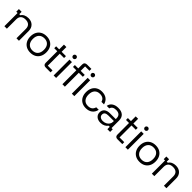

<svg xmlns="http://www.w3.org/2000/svg" viewBox="493 -2489 4289 4289"><g transform="rotate(45 2637.5 -345.0)"><path d="M88.3 0V-416.7H46.7V-500H133.3V-425H168.3Q193.3 -466.7 238.8 -487.9Q284.2 -509.2 342.5 -509.2Q436.7 -509.2 492.5 -454.2Q548.3 -399.2 548.3 -307.5V0H470V-295.8Q470 -366.7 431.2 -403.8Q392.5 -440.8 318.3 -440.8Q245 -440.8 205.8 -403.8Q166.7 -366.7 166.7 -295.8V0Z M912.5 10Q835.8 10 779.2 -22.1Q722.5 -54.2 691.3 -112.5Q660 -170.8 660 -250Q660 -329.2 690.8 -387.5Q721.7 -445.8 778.8 -477.9Q835.8 -510 912.5 -510Q990.8 -510 1047.1 -478.3Q1103.3 -446.7 1134.2 -388.3Q1165 -330 1165 -250Q1165 -170.8 1134.2 -112.1Q1103.3 -53.3 1046.7 -21.7Q990 10 912.5 10ZM912.5 -58.3Q995 -58.3 1040.8 -108.8Q1086.7 -159.2 1086.7 -250Q1086.7 -341.7 1040.8 -391.7Q995 -441.7 912.5 -441.7Q830.8 -441.7 784.6 -391.2Q738.3 -340.8 738.3 -250Q738.3 -159.2 784.6 -108.8Q830.8 -58.3 912.5 -58.3Z M1393.3 0Q1358.3 0 1338.8 -17.9Q1319.2 -35.8 1319.2 -71.7V-440H1223.3V-500H1320V-650H1396.7V-500H1533.3V-440H1397.5V-61.7H1546.7V0Z M1644.2 0V-500H1722.5V0ZM1683.3 -575Q1662.5 -575 1647.9 -589.6Q1633.3 -604.2 1633.3 -625Q1633.3 -645.8 1647.9 -660.4Q1662.5 -675 1683.3 -675Q1704.2 -675 1718.8 -660.4Q1733.3 -645.8 1733.3 -625Q1733.3 -604.2 1718.8 -589.6Q1704.2 -575 1683.3 -575Z M1920.8 0V-440H1815V-500H1921.7V-625Q1921.7 -662.5 1942.9 -681.2Q1964.2 -700 2000 -700H2136.7V-640H1998.3V-500H2126.7V-440H1999.2V0ZM2219.2 0V-500H2297.5V0ZM2258.3 -575Q2237.5 -575 2222.9 -589.6Q2208.3 -604.2 2208.3 -625Q2208.3 -645.8 2222.9 -660.4Q2237.5 -675 2258.3 -675Q2279.2 -675 2293.8 -660.4Q2308.3 -645.8 2308.3 -625Q2308.3 -604.2 2293.8 -589.6Q2279.2 -575 2258.3 -575Z M2666.7 10Q2590.8 10 2535 -22.1Q2479.2 -54.2 2448.8 -112.5Q2418.3 -170.8 2418.3 -250Q2418.3 -329.2 2448.3 -387.5Q2478.3 -445.8 2534.2 -477.9Q2590 -510 2666.7 -510Q2755.8 -510 2815.8 -466.2Q2875.8 -422.5 2896.7 -338.3H2816.7Q2801.7 -391.7 2764.2 -416.7Q2726.7 -441.7 2666.7 -441.7Q2585.8 -441.7 2541.2 -391.2Q2496.7 -340.8 2496.7 -250Q2496.7 -160 2541.2 -109.2Q2585.8 -58.3 2666.7 -58.3Q2791.7 -58.3 2820 -170H2900Q2880 -81.7 2819.2 -35.8Q2758.3 10 2666.7 10Z M3131.7 9.2Q3048.3 9.2 3000 -32.9Q2951.7 -75 2951.7 -141.7Q2951.7 -213.3 2998.8 -252.5Q3045.8 -291.7 3135 -291.7H3315V-315Q3315 -443.3 3177.5 -443.3Q3065.8 -443.3 3043.3 -358.3H2963.3Q2975 -430 3032.9 -470Q3090.8 -510 3180 -510Q3281.7 -510 3335.8 -461.2Q3390 -412.5 3390 -320.8V-83.3H3428.3V0H3341.7V-75H3306.7Q3280.8 -36.7 3235 -13.8Q3189.2 9.2 3131.7 9.2ZM3141.7 -55.8Q3189.2 -55.8 3228.8 -75.8Q3268.3 -95.8 3291.7 -129.6Q3315 -163.3 3315 -204.2V-231.7H3140.8Q3025 -231.7 3025 -145Q3025 -104.2 3056.3 -80Q3087.5 -55.8 3141.7 -55.8Z M3660 0Q3625 0 3605.4 -17.9Q3585.8 -35.8 3585.8 -71.7V-440H3490V-500H3586.7V-650H3663.3V-500H3800V-440H3664.2V-61.7H3813.3V0Z M3910.8 0V-500H3989.2V0ZM3950 -575Q3929.2 -575 3914.6 -589.6Q3900 -604.2 3900 -625Q3900 -645.8 3914.6 -660.4Q3929.2 -675 3950 -675Q3970.8 -675 3985.4 -660.4Q4000 -645.8 4000 -625Q4000 -604.2 3985.4 -589.6Q3970.8 -575 3950 -575Z M4362.5 10Q4285.8 10 4229.2 -22.1Q4172.5 -54.2 4141.2 -112.5Q4110 -170.8 4110 -250Q4110 -329.2 4140.8 -387.5Q4171.7 -445.8 4228.8 -477.9Q4285.8 -510 4362.5 -510Q4440.8 -510 4497.1 -478.3Q4553.3 -446.7 4584.2 -388.3Q4615 -330 4615 -250Q4615 -170.8 4584.2 -112.1Q4553.3 -53.3 4496.7 -21.7Q4440 10 4362.5 10ZM4362.5 -58.3Q4445 -58.3 4490.8 -108.8Q4536.7 -159.2 4536.7 -250Q4536.7 -341.7 4490.8 -391.7Q4445 -441.7 4362.5 -441.7Q4280.8 -441.7 4234.6 -391.2Q4188.3 -340.8 4188.3 -250Q4188.3 -159.2 4234.6 -108.8Q4280.8 -58.3 4362.5 -58.3Z M4746.7 0V-416.7H4705V-500H4791.7V-425H4826.7Q4851.7 -466.7 4897.1 -487.9Q4942.5 -509.2 5000.8 -509.2Q5095 -509.2 5150.8 -454.2Q5206.7 -399.2 5206.7 -307.5V0H5128.3V-295.8Q5128.3 -366.7 5089.6 -403.8Q5050.8 -440.8 4976.7 -440.8Q4903.3 -440.8 4864.2 -403.8Q4825 -366.7 4825 -295.8V0Z"/></g></svg>

Font: Funnel Display Light Light
Style: Regular
Weight: 300
Version: Version 1.000